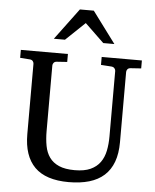

<svg xmlns="http://www.w3.org/2000/svg" viewBox="-61 -967 834 1034"><g transform="rotate(5 356.0 -450.0)"><path d="M627 -624Q616.2 -623 611.1 -616.2Q606 -609.4 606 -602.1V-222.2Q606 -160.6 589.4 -115.7Q572.8 -70.8 540.3 -41.5Q507.8 -12.2 459.7 2Q411.6 16.1 349.1 16.1Q225.1 16.1 165 -43.9Q105 -104 105 -222.2V-602.1Q105 -609.4 99.9 -616.2Q94.7 -623 84 -624L30.8 -627.9V-670.9H285.2V-627.9L228 -624Q217.3 -623 212.2 -616.2Q207 -609.4 207 -602.1V-248Q207 -204.1 213.9 -167.7Q220.7 -131.3 239.3 -105.5Q257.8 -79.6 290.8 -65.2Q323.7 -50.8 376 -50.8Q427.7 -50.8 460.9 -65.9Q494.1 -81.1 513.2 -107.7Q532.2 -134.3 539.6 -170.4Q546.9 -206.5 546.9 -248V-602.1Q546.9 -609.4 541.3 -616.2Q535.6 -623 524.9 -624L467.8 -627.9V-670.9H685.1V-627.9ZM469.7 -746.1 366.7 -845.2 262.7 -746.1H202.6L328.6 -915.5H403.8L529.8 -746.1Z"/></g></svg>

Font: BabelStone Ogham Bound
Style: Italic
Weight: 400
Italic angle: -30°
Designer: Andrew West
Foundry: BabelStone
Version: Version 2.02 March 14, 2022